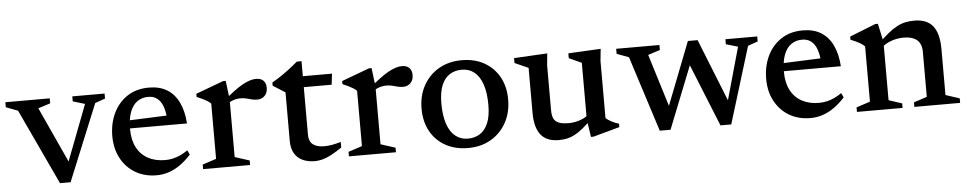

<svg xmlns="http://www.w3.org/2000/svg" viewBox="-37 -762 5100 1013"><g transform="rotate(-5 2512.5 -255.5)"><path d="M470 -397 304 8H248L61 -392L-2 -416V-442.5H233V-416L168.5 -395.5L312.5 -81.5L295 -81L416 -397L352.5 -416V-442.5H523.5V-416Z M759 -453.5Q815.5 -453.5 854.8 -429.5Q894 -405.5 916.2 -359.5Q938.5 -313.5 943 -247.5H620.5V-289.5L883 -300L841 -278Q838.5 -319 828 -347.2Q817.5 -375.5 798.5 -390.2Q779.5 -405 751 -405Q718 -405 693.2 -387.8Q668.5 -370.5 654.8 -334.8Q641 -299 641 -244Q641 -186.5 661.8 -146.8Q682.5 -107 721 -86Q759.5 -65 812 -65Q834 -65 854.2 -69.8Q874.5 -74.5 894 -83.8Q913.5 -93 932 -106L943.5 -82.5Q916 -52.5 886.8 -31.5Q857.5 -10.5 826 0.2Q794.5 11 760 11Q696 11 647.5 -17.8Q599 -46.5 571.8 -97.5Q544.5 -148.5 544.5 -214.5Q544.5 -281.5 570.2 -335.8Q596 -390 644 -421.8Q692 -453.5 759 -453.5Z M1325 -450Q1352.5 -450 1365.5 -435.8Q1378.5 -421.5 1378.5 -399Q1378.5 -371.5 1362.8 -356Q1347 -340.5 1324 -340.5Q1308 -340.5 1294 -344.2Q1280 -348 1265.8 -351.5Q1251.5 -355 1235 -355Q1223.5 -355 1210.5 -352.2Q1197.5 -349.5 1185.2 -343.8Q1173 -338 1162 -330L1150 -350Q1181 -377 1206.5 -396Q1232 -415 1253.2 -426.8Q1274.5 -438.5 1292.2 -444.2Q1310 -450 1325 -450ZM1178 -356V-49L1255.5 -24V0H1006.5V-24L1079.5 -48V-340.5Q1072.5 -348 1061.8 -354.8Q1051 -361.5 1037 -368.5Q1023 -375.5 1005.5 -382.5V-399L1152 -453.5H1166Z M1573.5 -131Q1573.5 -97.5 1594.2 -81Q1615 -64.5 1654.5 -64.5Q1673 -64.5 1695 -68.2Q1717 -72 1742.5 -79.5V-50Q1709.5 -27.5 1684 -14.2Q1658.5 -1 1637.8 4.2Q1617 9.5 1598.5 9.5Q1561.5 9.5 1533.8 -3.2Q1506 -16 1490.5 -42.2Q1475 -68.5 1475 -107.5V-365.5L1410.5 -406.5V-423.5Q1425 -431.5 1439.2 -440.5Q1453.5 -449.5 1467.5 -459.2Q1481.5 -469 1495.2 -479.2Q1509 -489.5 1522.2 -500.2Q1535.5 -511 1548.5 -522H1573.5V-428ZM1534 -384.5 1534.5 -442.5H1728L1721 -384.5Z M2097.5 -450Q2125 -450 2138 -435.8Q2151 -421.5 2151 -399Q2151 -371.5 2135.2 -356Q2119.5 -340.5 2096.5 -340.5Q2080.5 -340.5 2066.5 -344.2Q2052.5 -348 2038.2 -351.5Q2024 -355 2007.5 -355Q1996 -355 1983 -352.2Q1970 -349.5 1957.8 -343.8Q1945.5 -338 1934.5 -330L1922.5 -350Q1953.5 -377 1979 -396Q2004.5 -415 2025.8 -426.8Q2047 -438.5 2064.8 -444.2Q2082.5 -450 2097.5 -450ZM1950.5 -356V-49L2028 -24V0H1779V-24L1852 -48V-340.5Q1845 -348 1834.2 -354.8Q1823.5 -361.5 1809.5 -368.5Q1795.5 -375.5 1778 -382.5V-399L1924.5 -453.5H1938.5Z M2413 -38.5Q2449.5 -38.5 2477 -56Q2504.5 -73.5 2520 -110.5Q2535.5 -147.5 2535.5 -206.5Q2535.5 -271.5 2520.5 -315.2Q2505.5 -359 2478 -381.2Q2450.5 -403.5 2411 -403.5Q2375 -403.5 2347.5 -386.2Q2320 -369 2304.5 -331.8Q2289 -294.5 2289 -235.5Q2289 -171.5 2303.8 -127.5Q2318.5 -83.5 2346.5 -61Q2374.5 -38.5 2413 -38.5ZM2409.5 11Q2341 11 2289.8 -17.8Q2238.5 -46.5 2210.5 -97.8Q2182.5 -149 2182.5 -216.5Q2182.5 -286 2212.2 -339.5Q2242 -393 2294.2 -423.2Q2346.5 -453.5 2415 -453.5Q2484 -453.5 2534.8 -424.8Q2585.5 -396 2613.8 -345Q2642 -294 2642 -226Q2642 -156.5 2612.2 -103Q2582.5 -49.5 2530.2 -19.2Q2478 11 2409.5 11Z M2862.5 -149.5Q2862.5 -121.5 2870.5 -105Q2878.5 -88.5 2897.8 -81Q2917 -73.5 2950 -73.5Q2981 -73.5 3010.8 -84Q3040.5 -94.5 3056 -110.5L3073.5 -89Q3043.5 -59 3019.8 -39.5Q2996 -20 2975.5 -9Q2955 2 2934.5 6.5Q2914 11 2890 11Q2825.5 11 2794.8 -27.8Q2764 -66.5 2764 -143.5V-382.5L2692 -414.5V-440.5L2868.5 -450L2862.5 -387.5ZM3060 9 3046 -85.5V-384.5L2979.5 -415V-440.5L3151.5 -449.5L3145 -386.5V-83Q3150 -78.5 3158 -73Q3166 -67.5 3175.8 -62.5Q3185.5 -57.5 3195.2 -53.5Q3205 -49.5 3213.5 -47.5V-29.5L3073.5 9Z M3874.5 -397.5 3811.5 -416V-442.5H3980V-416L3927.5 -397.5L3803 8H3746L3600.5 -352L3626.5 -357L3481.5 8H3424.5L3296.5 -392L3233 -416V-442.5H3462V-416L3398.5 -395.5L3494.5 -84.5L3471 -85L3613.5 -450.5H3665L3810.5 -86H3787Z M4222 -453.5Q4278.5 -453.5 4317.8 -429.5Q4357 -405.5 4379.2 -359.5Q4401.5 -313.5 4406 -247.5H4083.5V-289.5L4346 -300L4304 -278Q4301.5 -319 4291 -347.2Q4280.5 -375.5 4261.5 -390.2Q4242.5 -405 4214 -405Q4181 -405 4156.2 -387.8Q4131.5 -370.5 4117.8 -334.8Q4104 -299 4104 -244Q4104 -186.5 4124.8 -146.8Q4145.5 -107 4184 -86Q4222.5 -65 4275 -65Q4297 -65 4317.2 -69.8Q4337.5 -74.5 4357 -83.8Q4376.5 -93 4395 -106L4406.5 -82.5Q4379 -52.5 4349.8 -31.5Q4320.5 -10.5 4289 0.2Q4257.5 11 4223 11Q4159 11 4110.5 -17.8Q4062 -46.5 4034.8 -97.5Q4007.5 -148.5 4007.5 -214.5Q4007.5 -281.5 4033.2 -335.8Q4059 -390 4107 -421.8Q4155 -453.5 4222 -453.5Z M4641 -356V-47L4711 -24V0H4469.5V-24L4542.5 -48V-340.5Q4533.5 -350.5 4516.5 -360.2Q4499.5 -370 4468.5 -382.5V-399L4606 -453.5H4620ZM4773.5 -24 4843.5 -47V-287Q4843.5 -313.5 4833.2 -331.8Q4823 -350 4801.8 -359.5Q4780.5 -369 4749 -369Q4713 -369 4681.5 -357.2Q4650 -345.5 4633.5 -328.5L4615.5 -347.5Q4647.5 -379.5 4672.8 -400Q4698 -420.5 4720.2 -432.2Q4742.5 -444 4765 -448.8Q4787.5 -453.5 4812.5 -453.5Q4879 -453.5 4910.8 -413.8Q4942.5 -374 4942.5 -291V-48L5016 -24V0H4773.5Z"/></g></svg>

Font: Newsreader 16pt 16pt Medium
Style: Regular
Weight: 500
Version: Version 1.003